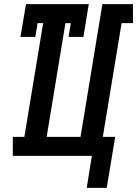

<svg xmlns="http://www.w3.org/2000/svg" viewBox="-20 -755 664 930"><path d="M400 155 425 0H42V-92H98L189 -643H162L151 -576H79L106 -735H410L384 -576H312L323 -643H297L206 -92H370L476 -735H624V-643H569L478 -92H538L497 155Z"/></svg>

Font: Iosevka Slab SmBdExObl
Style: Regular
Weight: 600
Width: 7
Italic angle: -9°
Monospace: yes
Designer: Belleve Invis
Foundry: Belleve Invis
Version: Version 11.1.0; ttfautohint (v1.8.3)